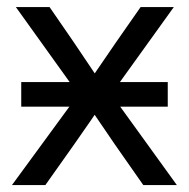

<svg xmlns="http://www.w3.org/2000/svg" viewBox="-20 -536 547 556"><path d="M230.5 -294.9 230 -231 25.9 -515.6H123.5L193.4 -414.1Q221.2 -373.5 274.9 -293H233.9L259.8 -331.5Q296.9 -386.2 316.4 -414.1L387.2 -515.6H483.4L278.8 -231V-295.4L492.2 0H395L313 -117.2Q301.3 -133.8 233.4 -233.9H274.9Q258.3 -209.5 241.2 -184.6Q217.8 -150.9 194.3 -117.2L111.3 0H14.6ZM41.5 -298.3H465.8V-227.1H41.5Z"/></svg>

Font: Intratopia Thin
Style: Regular
Weight: 100
Designer: Rasmus Andersson
Foundry: rsms
Version: Version 3.000;Glyphs 3.2.3 (3260)